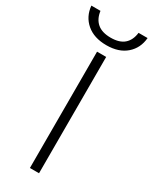

<svg xmlns="http://www.w3.org/2000/svg" viewBox="-295 -880 742 930"><g transform="rotate(30 76.0 -415.0)"><path d="M233.5 -830Q228.5 -771.5 187.5 -735.8Q146.5 -700 77.5 -700Q8 -700 -33.8 -735.8Q-75.5 -771.5 -81 -830H-30Q-24.5 -787.5 2 -764.8Q28.5 -742 77.5 -742Q126.5 -742 152.2 -764.8Q178 -787.5 183 -830ZM54.5 -650.5H105.5V0H54.5Z"/></g></svg>

Font: Overused Grotesk Light
Style: Regular
Weight: 300
Version: Version 0.004